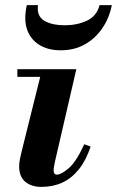

<svg xmlns="http://www.w3.org/2000/svg" viewBox="-20 -721 458 752"><path d="M142 11Q103 11 79 -9Q55 -29 55 -70Q55 -82 58 -97.5Q61 -113 71 -153L145 -450H279L195 -87Q192 -73 191 -65Q190 -57 190 -54Q190 -37 203 -37Q220 -37 249.5 -62.5Q279 -88 310 -156L335 -147Q317 -93 289 -58Q261 -23 224.5 -6Q188 11 142 11ZM48 -420V-450H222V-420ZM217.5 -524Q154 -524 116.5 -558.5Q79 -593 79 -651Q79 -661.5 80.5 -674.7Q82 -687.8 85 -701H129Q128 -697.5 128 -694Q128 -690.5 128 -687Q128 -653 157.5 -637.5Q187 -622 233 -622Q282 -622 320.5 -640Q359 -658 370 -701H418Q408 -650 380.5 -610Q353 -570 312 -547Q271 -524 217.5 -524Z"/></svg>

Font: Libre Bodoni
Style: Italic
Weight: 400
Italic angle: -13°
Designer: Pablo Impallari, Rodrigo Fuenzalida
Foundry: Impallari Type
Version: Version 2.005;gftools[0.9.23]